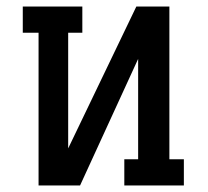

<svg xmlns="http://www.w3.org/2000/svg" viewBox="-20 -570 640 590"><path d="M98.5 -469.5H50V-550H233V-469.5H189.5V-114L399 -550H500.5V-80.5H545V0H362V-80.5H404.5V-389L226 0H98.5Z"/></svg>

Font: JuliaMono
Style: Bold
Weight: 700
Monospace: yes
Designer: cormullion
Foundry: corm
Version: Version 0.055; ttfautohint (v1.8.4)